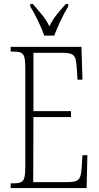

<svg xmlns="http://www.w3.org/2000/svg" viewBox="-20 -951 500 971"><path d="M34 0V-24H51Q75 -24 87 -30Q99 -36 103.5 -54Q108 -72 108 -108V-605Q108 -642 103.5 -660Q99 -678 87 -684Q75 -690 51 -690H34V-714H392L397 -548H372L369 -596Q367 -633 362 -652Q357 -671 341.5 -677.5Q326 -684 294 -684H149V-389H339V-359H149L148 -30H320Q351 -30 365.5 -36Q380 -42 385.5 -57.5Q391 -73 393 -102L397 -166H422L418 0ZM204 -771Q192 -805 171.5 -847.5Q151 -890 133 -918V-931H146Q171 -902 191.5 -877.5Q212 -853 230 -818Q247 -853 267 -877.5Q287 -902 313 -931H325V-918Q307 -890 287 -847.5Q267 -805 254 -771Z"/></svg>

Font: Noto Serif Ethiopic ExtraCondensed ExtraLight
Style: Regular
Weight: 200
Width: 2
Designer: Monotype Design Team
Foundry: Monotype Imaging Inc.
Version: Version 2.102; ttfautohint (v1.8.4.7-5d5b)